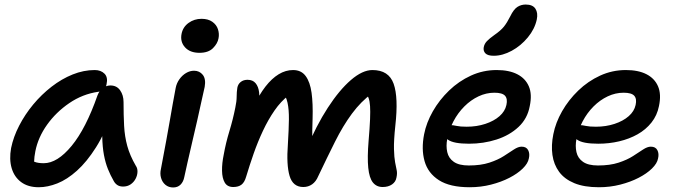

<svg xmlns="http://www.w3.org/2000/svg" viewBox="-20 -816 2991 847"><path d="M151 10Q104 10 73.5 -12.5Q43 -35 31.5 -74Q20 -113 29 -163Q39 -212 64.5 -261.5Q90 -311 126.5 -355Q163 -399 207.5 -433.5Q252 -468 300.5 -487.5Q349 -507 398 -507Q425 -507 441 -491Q457 -475 450 -444Q448 -431 438.5 -422Q429 -413 413 -411Q344 -401 285.5 -361Q227 -321 187.5 -265.5Q148 -210 136 -149Q131 -124 130.5 -103.5Q130 -83 138 -51L97 -131Q116 -109 131.5 -102.5Q147 -96 173 -96Q233 -96 296 -172.5Q359 -249 410 -395Q418 -416 433.5 -427.5Q449 -439 467 -439Q495 -439 510 -417.5Q525 -396 525 -366Q525 -308 527.5 -261Q530 -214 541.5 -172Q553 -130 579 -85Q587 -74 586.5 -58Q586 -42 578 -27Q570 -12 556 -2.5Q542 7 523 7Q508 7 498 0.5Q488 -6 482 -17Q467 -43 456 -70.5Q445 -98 438.5 -132.5Q432 -167 431 -213.5Q430 -260 435 -323L477 -325Q444 -230 403.5 -166Q363 -102 319.5 -63Q276 -24 233 -7Q190 10 151 10Z M744 11Q724 11 710 -0.5Q696 -12 690.5 -31Q685 -50 690 -71Q704 -145 713.5 -196.5Q723 -248 729.5 -286Q736 -324 742 -357.5Q748 -391 755 -428Q759 -449 771.5 -466.5Q784 -484 801 -494Q818 -504 836 -504Q860 -504 874.5 -486Q889 -468 883 -433Q878 -412 869.5 -372.5Q861 -333 850 -284.5Q839 -236 827.5 -187.5Q816 -139 807 -98.5Q798 -58 793 -35Q789 -14 776.5 -1.5Q764 11 744 11ZM860 -583Q818 -583 796 -607.5Q774 -632 781 -667Q787 -697 812 -715Q837 -733 869 -733Q898 -733 916.5 -720Q935 -707 941.5 -687Q948 -667 944 -647Q940 -624 919.5 -603.5Q899 -583 860 -583Z M1009 9Q983 9 971.5 -10.5Q960 -30 959.5 -63Q959 -96 967 -134Q976 -185 992 -237.5Q1008 -290 1018 -341Q1024 -369 1024 -389.5Q1024 -410 1027 -429Q1030 -445 1042 -454.5Q1054 -464 1072 -464Q1095 -464 1107.5 -449Q1120 -434 1123 -409Q1126 -384 1119 -355L1097 -343Q1123 -398 1151 -434Q1179 -470 1209.5 -488.5Q1240 -507 1273 -507Q1309 -507 1328.5 -480.5Q1348 -454 1354.5 -406.5Q1361 -359 1359 -293Q1357 -235 1357.5 -202Q1358 -169 1361 -149L1331 -156Q1375 -262 1426 -340.5Q1477 -419 1528 -463Q1579 -507 1623 -507Q1695 -507 1716.5 -446.5Q1738 -386 1724 -262Q1717 -196 1718 -158.5Q1719 -121 1723 -100Q1727 -79 1730 -65Q1733 -51 1729 -33Q1726 -14 1709.5 -2.5Q1693 9 1668 9Q1641 9 1625 -11Q1609 -31 1604.5 -76Q1600 -121 1606 -194Q1611 -253 1612.5 -289.5Q1614 -326 1612.5 -348Q1611 -370 1606 -383.5Q1601 -397 1593 -410L1621 -404Q1572 -368 1532.5 -314.5Q1493 -261 1458 -191Q1423 -121 1384 -39Q1374 -15 1357 -3Q1340 9 1318 9Q1272 9 1257.5 -40Q1243 -89 1250 -180Q1254 -245 1254.5 -289Q1255 -333 1248.5 -362.5Q1242 -392 1226 -411L1253 -395Q1219 -369 1191 -328.5Q1163 -288 1140 -239Q1117 -190 1099 -138.5Q1081 -87 1066 -37Q1059 -12 1045.5 -1.5Q1032 9 1009 9Z M2052 10Q1965 10 1916.5 -21Q1868 -52 1853 -105Q1838 -158 1851 -224Q1861 -275 1889.5 -325Q1918 -375 1961 -416.5Q2004 -458 2057.5 -482.5Q2111 -507 2171 -507Q2226 -507 2262 -488.5Q2298 -470 2313 -435Q2328 -400 2317 -348Q2307 -293 2267.5 -256Q2228 -219 2170.5 -200.5Q2113 -182 2049 -182Q1981 -182 1956.5 -199.5Q1932 -217 1936 -239Q1939 -251 1946.5 -257.5Q1954 -264 1969 -264Q1979 -264 1994.5 -260.5Q2010 -257 2039 -257Q2083 -257 2121 -269.5Q2159 -282 2183.5 -303.5Q2208 -325 2214 -353Q2220 -380 2208 -393.5Q2196 -407 2161 -407Q2125 -407 2091 -391Q2057 -375 2028.5 -346.5Q2000 -318 1980.5 -281Q1961 -244 1953 -203Q1947 -172 1953 -145Q1959 -118 1982 -102Q2005 -86 2048 -86Q2101 -86 2139 -98.5Q2177 -111 2202.5 -127.5Q2228 -144 2247 -156.5Q2266 -169 2281 -169Q2302 -169 2310 -153.5Q2318 -138 2313 -117Q2309 -95 2286 -72.5Q2263 -50 2227 -31.5Q2191 -13 2146 -1.5Q2101 10 2052 10ZM2158 -570Q2132 -570 2121.5 -580.5Q2111 -591 2114 -608Q2117 -623 2128 -634.5Q2139 -646 2160 -661Q2189 -681 2203 -698.5Q2217 -716 2231 -744Q2246 -775 2262.5 -785.5Q2279 -796 2299 -796Q2330 -796 2342 -777.5Q2354 -759 2348 -730Q2339 -688 2308.5 -651Q2278 -614 2237.5 -592Q2197 -570 2158 -570Z M2622 10Q2557 10 2513.5 -8Q2470 -26 2446.5 -58Q2423 -90 2417 -132.5Q2411 -175 2421 -224Q2431 -275 2459.5 -325Q2488 -375 2531 -416.5Q2574 -458 2627.5 -482.5Q2681 -507 2741 -507Q2796 -507 2832 -488.5Q2868 -470 2883 -435Q2898 -400 2887 -348Q2879 -307 2854 -275.5Q2829 -244 2792.5 -223.5Q2756 -203 2711.5 -192.5Q2667 -182 2619 -182Q2551 -182 2526.5 -199.5Q2502 -217 2506 -239Q2509 -251 2516.5 -257.5Q2524 -264 2539 -264Q2549 -264 2564.5 -260.5Q2580 -257 2609 -257Q2653 -257 2691 -269.5Q2729 -282 2753.5 -303.5Q2778 -325 2784 -353Q2790 -380 2778 -393.5Q2766 -407 2731 -407Q2695 -407 2661 -391Q2627 -375 2598.5 -346.5Q2570 -318 2550.5 -281Q2531 -244 2523 -203Q2517 -172 2523 -145Q2529 -118 2552 -102Q2575 -86 2618 -86Q2671 -86 2709 -98.5Q2747 -111 2772.5 -127.5Q2798 -144 2817 -156.5Q2836 -169 2851 -169Q2872 -169 2880 -153.5Q2888 -138 2883 -117Q2879 -95 2856 -72.5Q2833 -50 2797 -31.5Q2761 -13 2716 -1.5Q2671 10 2622 10Z"/></svg>

Font: Shantell Sans Medium
Style: Italic
Weight: 500
Italic angle: -11°
Designer: Stephen Nixon, Anya Danilova, Shantell Martin
Foundry: Arrow Type
Version: Version 1.011;[c5ecc13dd]